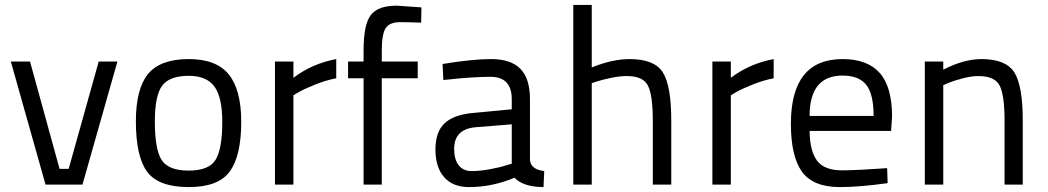

<svg xmlns="http://www.w3.org/2000/svg" viewBox="-20 -750 4258 780"><path d="M24 -500H102L222 -64H259L381 -500H457L315 0H165Z M747 -510Q859 -510 909.5 -447.5Q960 -385 960 -255Q960 -118 914 -54Q868 10 747 10Q624 10 578 -52Q532 -114 532 -257Q532 -389 581.5 -449.5Q631 -510 747 -510ZM747 -57Q830 -57 856.5 -102Q883 -147 883 -255Q883 -355 851 -398.5Q819 -442 747 -442Q668 -442 638.5 -401.5Q609 -361 609 -257Q609 -145 636 -101Q663 -57 747 -57Z M1097 0V-500H1172V-434Q1249 -492 1346 -510V-432Q1304 -424 1260.5 -406.5Q1217 -389 1194 -376L1172 -363V0Z M1531 -432V0H1457V-432H1394V-500H1457V-545Q1457 -651 1486.5 -689Q1516 -727 1591 -727L1692 -720L1691 -658Q1635 -660 1606 -660Q1563 -660 1547 -636Q1531 -612 1531 -544V-500H1677V-432Z M2133 -347V-101Q2135 -62 2191 -55L2188 10Q2107 10 2070 -28Q1980 10 1885 10Q1820 10 1784.5 -30Q1749 -70 1749 -143Q1749 -214 1786 -249Q1823 -284 1901 -291L2059 -306V-347Q2059 -438 1972 -438Q1940 -438 1892 -435Q1844 -432 1812 -428L1781 -425L1778 -490Q1898 -510 1975 -510Q2055 -510 2094 -470.5Q2133 -431 2133 -347ZM2059 -245 1911 -233Q1825 -225 1825 -145Q1825 -102 1843.5 -78.5Q1862 -55 1896 -55Q1930 -55 1970.5 -62.5Q2011 -70 2035 -78L2059 -85Z M2384 0H2309V-730H2384V-476Q2468 -510 2538 -510Q2639 -510 2673 -455.5Q2707 -401 2707 -261V0H2632V-260Q2632 -364 2612 -402.5Q2592 -441 2527 -441Q2497 -441 2461.5 -433.5Q2426 -426 2405 -419L2384 -412Z M2874 0V-500H2949V-434Q3026 -492 3123 -510V-432Q3081 -424 3037.5 -406.5Q2994 -389 2971 -376L2949 -363V0Z M3401 -58Q3434 -58 3480 -60.5Q3526 -63 3555 -65L3584 -67L3586 -6Q3473 10 3392 10Q3283 10 3238 -52.5Q3193 -115 3193 -247Q3193 -510 3403 -510Q3504 -510 3554 -453.5Q3604 -397 3604 -276L3600 -218H3269Q3270 -136 3299.5 -97Q3329 -58 3401 -58ZM3269 -279H3529Q3529 -368 3499 -405.5Q3469 -443 3403 -443Q3269 -443 3269 -279Z M3812 0H3737V-500H3812V-467Q3896 -510 3967 -510Q4067 -510 4101 -455.5Q4135 -401 4135 -260V0H4061V-259Q4061 -364 4041 -402.5Q4021 -441 3955 -441Q3926 -441 3890 -431.5Q3854 -422 3833 -413L3812 -404Z"/></svg>

Font: TitilliumText22L Rg
Style: Regular
Weight: 400
Designer: Campivisivi
Foundry: Campivisivi
Version: 1.000